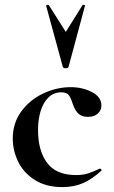

<svg xmlns="http://www.w3.org/2000/svg" viewBox="-20 -750 465 782"><path d="M32 -186Q32 -249 67 -296.5Q102 -344 156.5 -369.5Q211 -395 268 -395Q316 -395 354.5 -375Q393 -355 393 -320Q393 -301 378.5 -287.5Q364 -274 338 -274Q314 -274 300 -286.5Q286 -299 277 -325Q268 -353 259.5 -363.5Q251 -374 229 -374Q186 -374 160.5 -331.5Q135 -289 135 -219Q135 -136 172 -86.5Q209 -37 290 -37Q317 -37 336.5 -43Q356 -49 386 -63H387Q390 -63 392.5 -60Q395 -57 393 -55Q356 -21 319 -4.5Q282 12 234 12Q168 12 122.5 -16.5Q77 -45 54.5 -90.5Q32 -136 32 -186ZM179 -729 248 -620 316 -729Q318 -731 322.5 -730Q327 -729 326 -726L259 -477Q257 -472 248 -472Q239 -472 236 -477L168 -726Q167 -729 172 -730Q177 -731 179 -729Z"/></svg>

Font: Cormorant Infant
Style: Bold
Weight: 700
Designer: Christian Thalmann (Catharsis Fonts)
Foundry: Catharsis Fonts
Version: Version 4.000